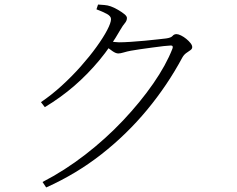

<svg xmlns="http://www.w3.org/2000/svg" viewBox="-20 -784 1040 844"><path d="M160 -335Q206 -366 251 -407Q296 -448 335 -492Q374 -536 404 -577.5Q434 -619 451 -651.5Q468 -684 468 -700Q468 -713 449.5 -723Q431 -733 404 -743L411 -764Q424 -763 438.5 -762Q453 -761 467 -756Q481 -751 497.5 -741.5Q514 -732 526 -722.5Q538 -713 538 -705Q538 -693 529 -682.5Q520 -672 509 -653Q468 -581 417 -519.5Q366 -458 306.5 -406.5Q247 -355 177 -313ZM167 16Q264 -34 354.5 -104Q445 -174 521 -254.5Q597 -335 653.5 -416.5Q710 -498 738 -570Q743 -584 731 -584Q723 -584 700.5 -581.5Q678 -579 649.5 -575Q621 -571 595.5 -567.5Q570 -564 555 -561Q539 -558 524 -553.5Q509 -549 500 -549Q489 -549 474 -559.5Q459 -570 442 -583L456 -603Q471 -601 482.5 -599.5Q494 -598 503 -598Q523 -598 554 -600Q585 -602 617 -605Q649 -608 674.5 -611Q700 -614 710 -615Q732 -618 738.5 -626Q745 -634 756 -634Q764 -634 776 -628Q788 -622 799 -613Q810 -604 817.5 -594.5Q825 -585 825 -577Q825 -569 817 -563.5Q809 -558 799 -551Q789 -544 782 -532Q716 -409 626.5 -301Q537 -193 426 -106Q315 -19 183 40Z"/></svg>

Font: Noto Serif SC
Style: Regular
Weight: 200
Designer: Ryoko NISHIZUKA 西塚涼子 (kana & ideographs); Frank Grießhammer (Latin, Greek & Cyrillic); Wenlong ZHANG 张文龙 (bopomofo); San
Foundry: Adobe
Version: Version 2.001;hotconv 1.1.0;makeotfexe 2.6.0